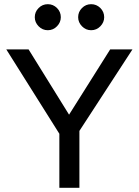

<svg xmlns="http://www.w3.org/2000/svg" viewBox="-20 -888 656 908"><path d="M288.1 -211.9 9.8 -654.3H115.2L306.6 -345.7L501 -654.3H606.4L318.4 -211.9ZM260.7 0V-296.9H355.5V0ZM411.1 -745.1Q385.7 -745.1 367.7 -763.7Q349.6 -782.2 349.6 -806.6Q349.6 -832 367.7 -850.1Q385.7 -868.2 411.1 -868.2Q436.5 -868.2 454.6 -850.1Q472.7 -832 472.7 -806.6Q472.7 -782.2 454.6 -763.7Q436.5 -745.1 411.1 -745.1ZM206.1 -745.1Q180.7 -745.1 162.6 -763.7Q144.5 -782.2 144.5 -806.6Q144.5 -832 162.6 -850.1Q180.7 -868.2 206.1 -868.2Q231.4 -868.2 249.5 -850.1Q267.6 -832 267.6 -806.6Q267.6 -782.2 249.5 -763.7Q231.4 -745.1 206.1 -745.1Z"/></svg>

Font: Sen
Style: Regular
Weight: 400
Designer: Kosal Sen, Philatype
Foundry: Philatype
Version: Version 2.000;gftools[0.9.31]